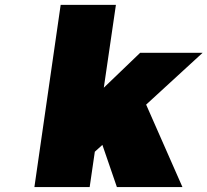

<svg xmlns="http://www.w3.org/2000/svg" viewBox="-20 -762 845 782"><path d="M120.1 0 227.1 -742.2H452.1L402.8 -404.8L550.8 -546.9H805.2L575.2 -335.9L723.1 0H456.1L397 -171.9L366.2 -144L345.2 0Z"/></svg>

Font: Trueno Black
Style: Italic
Weight: 900
Designer: Julieta Ulanovsky
Foundry: Julieta Ulanovsky
Version: Version 3.001b | FøM Fix